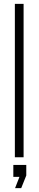

<svg xmlns="http://www.w3.org/2000/svg" viewBox="-20 -820 201 1001"><path d="M57.5 0V-800H103V0ZM58.5 161 81.5 102H49.5V40H117V95L90.5 161Z"/></svg>

Font: Big Shoulders Stencil Display Thin Light
Style: Regular
Weight: 300
Version: Version 2.001